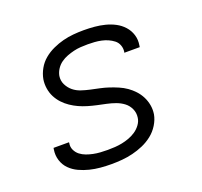

<svg xmlns="http://www.w3.org/2000/svg" viewBox="-99 -640 798 760"><g transform="rotate(-20 300.0 -260.0)"><path d="M248 8Q225 8 202 6Q179 4 157 -1.5Q135 -7 114.5 -16.5Q94 -26 78.5 -41.5Q63 -57 56 -79Q49 -101 53 -125L54 -131H119V-128Q116 -112 122.5 -98.5Q129 -85 140 -76.5Q151 -68 164.5 -63Q178 -58 192.5 -55Q207 -52 222.5 -51Q238 -50 253 -50Q269 -50 284 -51Q299 -52 314 -55Q329 -58 344 -63.5Q359 -69 372.5 -78Q386 -87 396 -100.5Q406 -114 408 -129Q411 -149 403 -166.5Q395 -184 380.5 -195Q366 -206 348 -212.5Q330 -219 311 -223Q292 -227 273.5 -231Q255 -235 236.5 -240.5Q218 -246 201.5 -253.5Q185 -261 169.5 -271.5Q154 -282 141.5 -295.5Q129 -309 120.5 -325.5Q112 -342 109 -361.5Q106 -381 109 -400Q113 -422 124.5 -442.5Q136 -463 154 -478Q172 -493 194 -503Q216 -513 237.5 -518.5Q259 -524 281 -526Q303 -528 325 -528Q348 -528 370.5 -526Q393 -524 414.5 -518.5Q436 -513 455 -503Q474 -493 488.5 -477Q503 -461 509.5 -440Q516 -419 512 -396L511 -389H446L447 -393Q449 -407 444 -420.5Q439 -434 428 -442.5Q417 -451 404.5 -456.5Q392 -462 378 -465Q364 -468 349.5 -469Q335 -470 321 -470Q306 -470 291 -469Q276 -468 261.5 -464.5Q247 -461 232.5 -455.5Q218 -450 205.5 -441Q193 -432 184.5 -419Q176 -406 173 -391Q170 -371 178.5 -354Q187 -337 201 -325.5Q215 -314 233 -308Q251 -302 269.5 -298Q288 -294 307 -290Q326 -286 344 -280Q362 -274 379.5 -266.5Q397 -259 412 -248.5Q427 -238 439.5 -224.5Q452 -211 460.5 -194.5Q469 -178 472.5 -159Q476 -140 473 -120Q469 -98 456 -77Q443 -56 424 -41Q405 -26 383 -16.5Q361 -7 338.5 -1.5Q316 4 293.5 6Q271 8 248 8Z"/></g></svg>

Font: Iosevka Aile Light
Style: Italic
Weight: 300
Italic angle: -9°
Designer: Belleve Invis
Foundry: Belleve Invis
Version: Version 31.1.0; ttfautohint (v1.8.4)